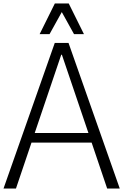

<svg xmlns="http://www.w3.org/2000/svg" viewBox="-24 -1089 712 1109"><path d="M-3.7 0 292.3 -841H371.8L667.8 0H595L505.2 -265.5H158L68.2 0ZM176.5 -320.7H486.8L333.5 -772.8H329.7ZM403.5 -892 305.3 -1069H373L460.8 -892ZM205 -892 292.8 -1069H360.5L262.3 -892Z"/></svg>

Font: Matangi Light
Style: Regular
Weight: 300
Designer: Prashant Pant
Foundry: The Graphic Ant
Version: Version 3.002